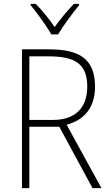

<svg xmlns="http://www.w3.org/2000/svg" viewBox="-20 -968 564 988"><path d="M244 -791H279C304 -834 353 -900 387 -941V-948H360C325 -911 290 -869 261 -829C234 -869 197 -915 164 -948H138V-941C170 -903 219 -835 244 -791ZM234 -714H93V0H131V-316H285L456 0H502L323 -326C414 -351 469 -414 469 -522C469 -666 387 -714 234 -714ZM230 -678C367 -678 429 -639 429 -522C429 -408 361 -351 256 -351H131V-678Z"/></svg>

Font: Noto Sans SemiCondensed ExtraLight
Style: Regular
Weight: 200
Width: 4
Designer: Monotype Design Team
Foundry: Monotype Imaging Inc.
Version: Version 2.013